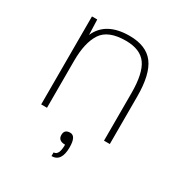

<svg xmlns="http://www.w3.org/2000/svg" viewBox="-166 -630 892 945"><g transform="rotate(30 280.0 -157.5)"><path d="M120 -500 123 -414Q165 -510 299 -510Q394 -510 437 -453Q480 -396 480 -270V0H447V-270Q447 -383 412 -431.5Q377 -480 295 -480Q195 -480 159 -425Q123 -370 123 -267V0H90V-500ZM317 113Q317 195 261 195V174Q291 174 291 113Q251 113 251 80Q251 49 284 49Q317 49 317 113Z"/></g></svg>

Font: Fivo Sans Thin
Style: Regular
Weight: 250
Foundry: Alexander Slobzheninov
Version: 1.0